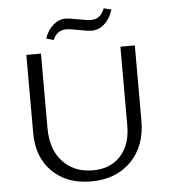

<svg xmlns="http://www.w3.org/2000/svg" viewBox="-58 -910 853 968"><g transform="rotate(-5 368.5 -426.0)"><path d="M238 -721 201 -731Q214 -772 243 -797.5Q272 -823 306 -823Q324 -823 369.5 -814Q415 -805 435 -805Q483 -805 503 -858L541 -849Q528 -804 498.5 -777.5Q469 -751 434 -751Q412 -751 368 -760Q324 -769 306 -769Q258 -769 238 -721ZM364 6Q242 6 168 -67Q94 -140 94 -262V-658H168V-282Q168 -172 226 -110.5Q284 -49 378 -49Q467 -49 518.5 -105.5Q570 -162 570 -259V-658H643V-277Q643 -148 566.5 -71Q490 6 364 6Z"/></g></svg>

Font: EauTestSC
Style: Regular
Weight: 400
Designer: Christian Thalmann (Catharsis Fonts)
Version: Version 0.001;PS 000.001;hotconv 1.0.88;makeotf.lib2.5.64775